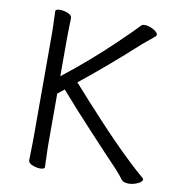

<svg xmlns="http://www.w3.org/2000/svg" viewBox="-81 -777 791 861"><g transform="rotate(10 315.0 -347.0)"><path d="M106 -589Q106 -620 104.5 -649Q103 -678 103 -695Q103 -705 124 -705Q141 -705 159.5 -697.5Q178 -690 178 -677Q178 -665 177 -639.5Q176 -614 176 -588V-412Q239 -461 294.5 -509.5Q350 -558 393 -599Q436 -640 462.5 -666.5Q489 -693 494 -699Q498 -704 510 -704Q528 -704 549 -692.5Q570 -681 570 -670Q570 -665 566 -662Q551 -649 531 -633Q511 -617 486 -594Q440 -552 381 -501.5Q322 -451 256 -398Q257 -398 274.5 -378Q292 -358 322 -325Q352 -292 389.5 -251.5Q427 -211 467.5 -169.5Q508 -128 547 -91Q586 -54 618 -27Q622 -24 622 -20Q622 -10 602 -0.5Q582 9 560 9Q550 9 541 6Q532 3 527 -4Q521 -12 513 -22Q505 -32 493 -45Q466 -73 430.5 -111Q395 -149 355 -192Q315 -235 276.5 -277.5Q238 -320 206 -357L176 -333V-111Q176 -77 177.5 -46.5Q179 -16 179 1Q179 11 158 11Q142 11 123 3.5Q104 -4 104 -17Q104 -29 105 -56Q106 -83 106 -112Z"/></g></svg>

Font: Klee One SemiBold
Style: Regular
Weight: 600
Designer: Fontworks Inc.
Foundry: Fontworks Inc.
Version: Version 1.00;January 12, 2022;FontCreator 13.0.0.2683 64-bit